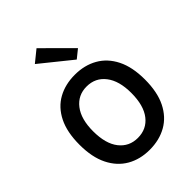

<svg xmlns="http://www.w3.org/2000/svg" viewBox="-271 -1082 1223 1223"><g transform="rotate(-45 341.0 -470.0)"><path d="M341 14Q254.5 14 188.2 -24.2Q122 -62.5 84.5 -137.8Q47 -213 47 -325Q47 -439 84.5 -513.8Q122 -588.5 188.2 -625.2Q254.5 -662 341 -662Q428 -662 494.5 -624.2Q561 -586.5 598.5 -511.5Q636 -436.5 636 -325Q636 -211.5 598.5 -136.2Q561 -61 494.5 -23.5Q428 14 341 14ZM341 -93Q420.5 -93 467.2 -153Q514 -213 514 -326Q514 -434.5 467.2 -495.2Q420.5 -556 341 -556Q263 -556 216 -495.2Q169 -434.5 169 -325Q169 -212.5 216 -152.8Q263 -93 341 -93ZM418.5 -721.5 209.5 -890 288.5 -954 475.5 -767.5Z"/></g></svg>

Font: Karla ExtraLight
Style: Bold
Weight: 700
Version: Version 2.001